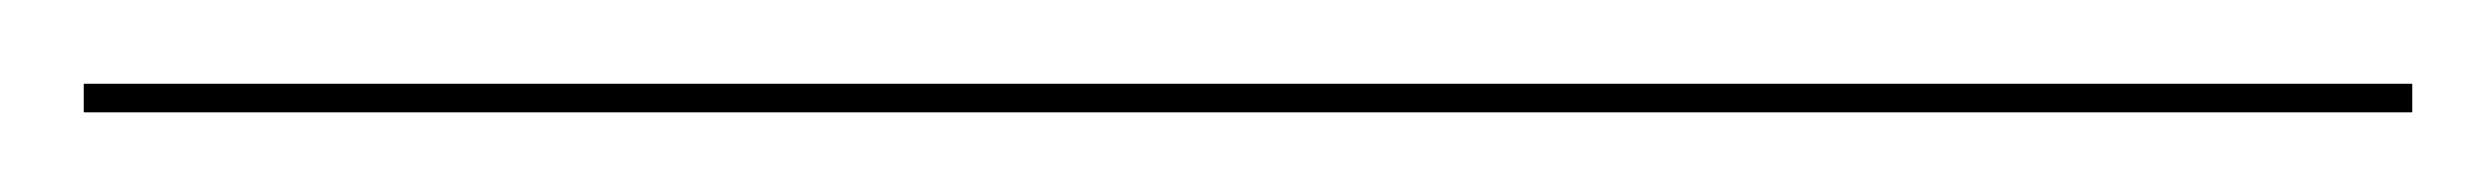

<svg xmlns="http://www.w3.org/2000/svg" viewBox="-26 126 610 47"><path d="M-5.5 153.5V146.5H564.5V153.5Z"/></svg>

Font: Bodoni Moda 28pt
Style: Bold
Weight: 700
Designer: Owen Earl
Foundry: indestructible type
Version: Version 2.005